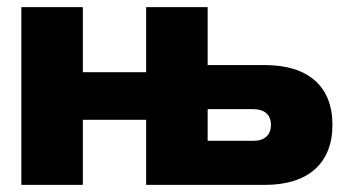

<svg xmlns="http://www.w3.org/2000/svg" viewBox="-20 -520 975 540"><path d="M40 0H213V-183H391V0H725C847 0 915 -61 915 -169C915 -277 847 -337 725 -337H564V-500H391V-317H213V-500H40ZM564 -124V-213H693C724 -213 742 -197 742 -169C742 -140 724 -124 693 -124Z"/></svg>

Font: LT Wave Black
Style: Regular
Weight: 900
Designer: Daniel Lyons
Version: Version 2.5 (Glyphs App)